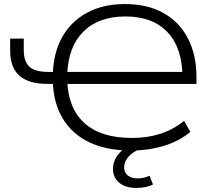

<svg xmlns="http://www.w3.org/2000/svg" viewBox="-20 -733 1065 945"><path d="M625 8Q506 8 421 -32Q336 -72 289.5 -148.5Q243 -225 240 -332L254 -320H215Q121 -320 75.5 -360.5Q30 -401 30 -483V-543H97V-486Q97 -431 124.5 -405Q152 -379 218 -379H251L240 -367Q243 -475 287 -552Q331 -629 409.5 -671Q488 -713 595 -713Q706 -713 784.5 -669Q863 -625 905 -544Q947 -463 947 -354V-320H298L311 -332Q317 -197 397.5 -125.5Q478 -54 630 -54Q704 -54 767.5 -74Q831 -94 886 -138L917 -84Q862 -38 786 -15Q710 8 625 8ZM597 -652Q466 -652 391 -578Q316 -504 311 -368L300 -379H895L878 -352Q878 -496 805 -574Q732 -652 597 -652ZM650 192Q598 192 567 166.5Q536 141 536 98Q536 58 564.5 24Q593 -10 645 -31L670 0Q649 8 631 21.5Q613 35 602 52.5Q591 70 591 90Q591 117 609.5 131Q628 145 657 145Q671 145 686 142Q701 139 716 132L733 175Q718 183 696.5 187.5Q675 192 650 192Z"/></svg>

Font: Nunito Sans 10pt SemiExpanded Light
Style: Regular
Weight: 300
Width: 6
Designer: Vernon Adams
Foundry: Vernon Adams
Version: Version 3.101;gftools[0.9.27]